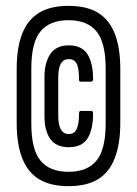

<svg xmlns="http://www.w3.org/2000/svg" viewBox="-20 -630 468 656"><path d="M214 6Q152 6 113 -18Q74 -42 55.5 -90.5Q37 -139 37 -210V-394Q37 -466 55.5 -514Q74 -562 113 -586Q152 -610 214 -610Q277 -610 315.5 -586Q354 -562 372.5 -514Q391 -466 391 -394V-210Q391 -139 372.5 -90.5Q354 -42 315.5 -18Q277 6 214 6ZM214 -43Q278 -43 309.5 -81Q341 -119 341 -208V-396Q341 -485 309.5 -523Q278 -561 214 -561Q150 -561 118.5 -523Q87 -485 87 -396V-208Q87 -119 118.5 -81Q150 -43 214 -43ZM215 -127Q172 -127 152 -155Q132 -183 132 -232V-367Q132 -416 152 -445.5Q172 -475 215 -475Q260 -475 279 -444.5Q298 -414 298 -360Q298 -356 296.5 -353.5Q295 -351 291 -351H256Q249 -351 250 -360Q250 -397 242 -412.5Q234 -428 215 -428Q179 -428 179 -366V-235Q179 -172 215 -172Q234 -172 242 -189Q250 -206 250 -242Q250 -251 256 -251H291Q295 -251 296.5 -249Q298 -247 298 -242Q298 -187 279 -157Q260 -127 215 -127Z"/></svg>

Font: Sofia Sans Extra Condensed Medium
Style: Regular
Weight: 500
Version: Version 4.100